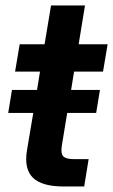

<svg xmlns="http://www.w3.org/2000/svg" viewBox="-20 -676 410 696"><path d="M342.3 -350.1 328.6 -266.6H223.6L204.1 -147.9Q199.7 -120.1 209.2 -109.6Q218.8 -99.1 248.5 -99.1H301.3L285.2 0H210.9Q131.8 0 99.4 -31.7Q66.9 -63.5 77.6 -129.9L100.6 -266.6H9.8L23.4 -350.1H114.3L125 -416.5H34.7L51.3 -515.6H141.6L165 -656.2H288.1L265.1 -515.6H370.1L353.5 -416.5H248.5L237.8 -350.1Z"/></svg>

Font: Inter Display SemiBold
Style: Italic
Weight: 600
Italic angle: -9.39999°
Designer: Rasmus Andersson
Foundry: rsms
Version: Version 4.000;git-a52131595